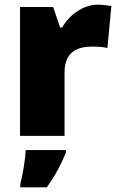

<svg xmlns="http://www.w3.org/2000/svg" viewBox="-20 -583 509 824"><path d="M400 -563C337 -563 277 -519 247 -465H238L208 -553H66V0H257V-272C257 -372 328 -383 376 -383C411 -383 428 -380 441 -377L458 -557C447 -559 421 -563 400 -563ZM263 72V61H90C89 99 78 165 67 207V221H181C219 167 240 126 263 72Z"/></svg>

Font: Noto Sans Sinhala UI Black
Style: Regular
Weight: 900
Designer: Jelle Bosma - Monotype Design Team
Foundry: Monotype Imaging Inc.
Version: Version 2.006